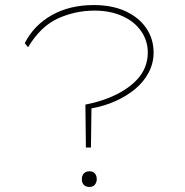

<svg xmlns="http://www.w3.org/2000/svg" viewBox="-20 -730 732 760"><path d="M320 -146 318 -316Q364 -325 402.5 -339.5Q441 -354 471 -373Q501 -392 522.5 -415Q544 -438 554.5 -465Q565 -492 565 -522Q565 -569 538.5 -607Q512 -645 464 -666.5Q416 -688 354 -688Q278 -688 209.5 -657Q141 -626 91 -543L78 -559Q114 -630 185 -670Q256 -710 351 -710Q424 -710 477 -685.5Q530 -661 559 -618.5Q588 -576 588 -522Q588 -480 568.5 -443Q549 -406 515.5 -378Q482 -350 437.5 -330Q393 -310 342 -301L340 -146ZM304 -21Q304 -35 312 -43.5Q320 -52 334 -52Q348 -52 355.5 -43.5Q363 -35 363 -21Q363 -8 355.5 1Q348 10 334 10Q320 10 312 2Q304 -6 304 -21Z"/></svg>

Font: Lexend Tera Thin
Style: Regular
Weight: 250
Version: Version 1.007